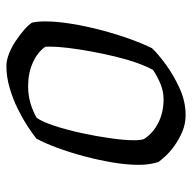

<svg xmlns="http://www.w3.org/2000/svg" viewBox="-20 -581 601 601"><g transform="rotate(-90 280.5 -280.5)"><path d="M221 0Q193 0 168.5 -10.5Q144 -21 124 -35.5Q104 -50 91.5 -64Q79 -78 74 -85Q70 -97 67.5 -112.5Q65 -128 65 -147Q65 -184 72.5 -228.5Q80 -273 92 -318Q104 -363 118.5 -402Q133 -441 147 -467Q162 -479 186.5 -495Q211 -511 241.5 -526Q272 -541 306.5 -551Q341 -561 374 -561Q392 -561 412.5 -553Q433 -545 452.5 -532Q472 -519 487.5 -505.5Q503 -492 510 -481Q512 -473 513 -462.5Q514 -452 514 -439Q514 -403 506.5 -357Q499 -311 486.5 -263.5Q474 -216 459 -174.5Q444 -133 430 -105Q412 -86 378.5 -61.5Q345 -37 304 -18.5Q263 0 221 0ZM270 -69Q295 -69 318 -78.5Q341 -88 362 -102Q373 -121 384 -152Q395 -183 404 -220.5Q413 -258 420 -296Q427 -334 431 -367.5Q435 -401 435 -423Q435 -430 435 -434Q435 -438 434 -440Q417 -464 384.5 -478.5Q352 -493 310 -493Q283 -493 257.5 -485.5Q232 -478 212 -466Q199 -447 186.5 -408.5Q174 -370 164 -323.5Q154 -277 148 -233.5Q142 -190 142 -162Q142 -151 143 -143Q144 -135 146 -130Q164 -102 196.5 -85.5Q229 -69 270 -69Z"/></g></svg>

Font: Texturina Medium 12pt Light
Style: Italic
Weight: 300
Italic angle: -11°
Version: Version 1.002